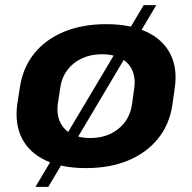

<svg xmlns="http://www.w3.org/2000/svg" viewBox="-20 -644 747 747"><path d="M314 10Q221 10 157.5 -20Q94 -50 65.5 -105.5Q37 -161 47 -238L57 -302Q68 -379 112 -434.5Q156 -490 228 -520Q300 -550 393 -550Q487 -550 550.5 -520Q614 -490 642.5 -434.5Q671 -379 660 -302L651 -238Q640 -161 595.5 -105.5Q551 -50 479.5 -20Q408 10 314 10ZM331 -107Q397 -107 441.5 -143.5Q486 -180 494 -241L502 -299Q511 -361 477 -397Q443 -433 376 -433Q333 -433 298 -416.5Q263 -400 241 -370Q219 -340 214 -299L205 -241Q197 -180 231 -143.5Q265 -107 331 -107ZM588 -624 168 83H118L539 -624Z"/></svg>

Font: Pathway Extreme 28pt
Style: Bold Italic
Weight: 700
Italic angle: -8°
Designer: Eduardo Rodriguez Tunni
Foundry: Eduardo Rodriguez Tunni
Version: Version 1.001;gftools[0.9.26]